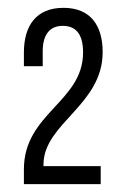

<svg xmlns="http://www.w3.org/2000/svg" viewBox="-20 -821 315 490"><path d="M142 -801C72 -801 41 -755 41 -687V-652H89V-690C89 -730 105 -755 140 -755C176 -755 192 -731 192 -687C192 -561 41 -532 41 -389V-351H237V-397H91V-403C93 -507 242 -553 242 -688C242 -756 211 -801 142 -801Z"/></svg>

Font: VL Bebas Neue Regular
Style: Regular
Weight: 400
Designer: Ryoichi Tsunekawa
Foundry: Ryoichi Tsunekawa
Version: Version 001.003